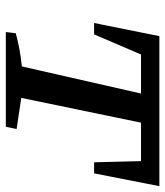

<svg xmlns="http://www.w3.org/2000/svg" viewBox="26 -593 567 659"><g transform="rotate(90 309.5 -263.5)"><path d="M619 -527 575 -303H537L533 -464H401L316 -53L423 -37L415 0H90L94 -34Q123 -42 150.5 -47Q178 -52 208 -55L301 -464H167L98 -303H59L104 -527Z"/></g></svg>

Font: Piazzolla SC Medium
Style: Italic
Weight: 500
Italic angle: -11.3°
Designer: Juan Pablo del Peral
Foundry: Huerta Tipografica
Version: Version 1.330